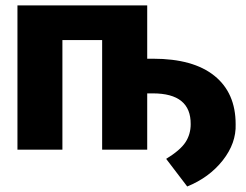

<svg xmlns="http://www.w3.org/2000/svg" viewBox="-20 -548 902 703"><path d="M519 -333H540.5Q687.5 -333 765.1 -270.5Q842.8 -208 842.8 -93.3Q845.2 -23.9 795.7 39.1Q746.1 102.1 665.5 134.8L588.4 33.7Q640.1 2 659.2 -27.3Q678.2 -56.6 678.2 -93.3Q679.2 -206.1 539.6 -206.1H519V0H354V-401.4H208.5V0H43.9V-528.3H519Z"/></svg>

Font: Sadagaat-English
Style: Regular
Weight: 900
Designer: Ahmed alsheikh
Foundry: Ahmed alsheikh Design
Version: Version 2.137;January 17, 2018;FontCreator 11.0.0.2408 64-bi